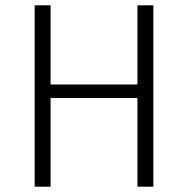

<svg xmlns="http://www.w3.org/2000/svg" viewBox="-20 -705 710 725"><path d="M499 -335H171V0H111V-685H171V-386H499V-685H559V0H499Z"/></svg>

Font: Fira Sans Light
Style: Regular
Weight: 300
Designer: bBox Type GmbH & Carrois Corporate GbR & Edenspiekermann AG
Foundry: bBox Type GmbH & Carrois Corporate GbR & Edenspiekermann AG
Version: Version 4.301